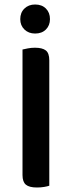

<svg xmlns="http://www.w3.org/2000/svg" viewBox="-20 -827 319 853"><path d="M80 -395H199V-2Q191 1 176 3.5Q161 6 144 6Q110 6 95 -6.5Q80 -19 80 -49ZM199 -262H80V-607Q88 -609 103.5 -612Q119 -615 135 -615Q168 -615 183.5 -603Q199 -591 199 -559ZM202 -742Q202 -714 184 -696Q166 -678 136 -678Q107 -678 88.5 -696Q70 -714 70 -742Q70 -771 88.5 -789Q107 -807 136 -807Q166 -807 184 -789Q202 -771 202 -742Z"/></svg>

Font: BalooTamma2SemiBold
Style: Regular
Weight: 600
Designer: Divya Kowshik, Shuchita Grover and Ek Type
Foundry: Ek Type
Version: Version 1.700